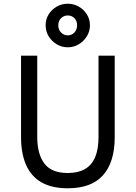

<svg xmlns="http://www.w3.org/2000/svg" viewBox="-20 -999 729 1031"><path d="M344 12Q258 12 202.5 -20Q147 -52 120 -113.5Q93 -175 93 -263V-700H180V-263Q180 -172 218.2 -121Q256.5 -70 344 -70Q399.5 -70 436.2 -91.2Q473 -112.5 491 -155.2Q509 -198 509 -263V-700H596V-263Q596 -195 580 -143.5Q564 -92 532.5 -57.2Q501 -22.5 453.8 -5.2Q406.5 12 344 12ZM344 -745Q311.5 -745 284.5 -761.2Q257.5 -777.5 241.2 -804.2Q225 -831 225 -863Q225 -895.5 241.2 -921.8Q257.5 -948 284.5 -963.5Q311.5 -979 344 -979Q376 -979 403 -963.5Q430 -948 446.5 -921.8Q463 -895.5 463 -863Q463 -831 446.5 -804.2Q430 -777.5 403 -761.2Q376 -745 344 -745ZM344 -809Q365 -809 379.5 -824.5Q394 -840 394 -863Q394 -887 379.5 -901.5Q365 -916 344 -916Q323 -916 308 -901.5Q293 -887 293 -863Q293 -840 308 -824.5Q323 -809 344 -809Z"/></svg>

Font: Overpass
Style: Regular
Weight: 400
Designer: Delve Withrington, Dave Bailey, Thomas Jockin
Foundry: Delve Fonts LLC
Version: Version 4.000